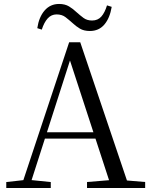

<svg xmlns="http://www.w3.org/2000/svg" viewBox="-20 -947 758 967"><path d="M167.8 -805.2Q176.2 -861.4 204.8 -894.3Q233.4 -927.1 277.6 -927.1Q307 -927.1 327.5 -914.8Q348 -902.4 364.8 -886.2Q383 -869.9 400.5 -856.8Q418.1 -843.7 443.7 -843.7Q472.7 -843.7 490.3 -863.5Q507.9 -883.4 518.9 -919.9L542.6 -912.5Q533.3 -856.1 505.7 -823.5Q478 -790.9 432.7 -790.9Q402.4 -790.9 382.4 -802.9Q362.4 -814.9 346.1 -830.3Q327.9 -846.6 310 -860.5Q292 -874.4 265 -874.4Q238.6 -874.4 220.4 -854.5Q202.2 -834.5 190.4 -797.8ZM11.6 0V-30.1L110.1 -41.1H127.5L235.7 -30.1V0ZM84.4 0 328.3 -734.2H384.1L632.2 0H542.1L321.9 -674.6H342.1L338.3 -660.6L126.3 0ZM192.4 -248.8 195.9 -280.7H500.1L503.6 -248.8ZM418.3 0V-30.3L551.9 -41.3H580.7L711.1 -30.3V0Z"/></svg>

Font: Noto Serif HK
Style: Regular
Weight: 200
Designer: Ryoko NISHIZUKA 西塚涼子 (kana & ideographs); Frank Grießhammer (Latin, Greek & Cyrillic); Wenlong ZHANG 张文龙 (bopomofo); San
Foundry: Adobe
Version: Version 2.001;hotconv 1.1.0;makeotfexe 2.6.0